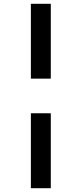

<svg xmlns="http://www.w3.org/2000/svg" viewBox="-20 -762 426 1002"><path d="M141.1 -351.6V-742.2H245.1V-351.6ZM141.1 220.2V-170.9H245.1V220.2Z"/></svg>

Font: Lunasima
Style: Bold
Weight: 700
Designer: The DocRepair Project, Monotype Design Team
Foundry: Google
Version: Version 2.009